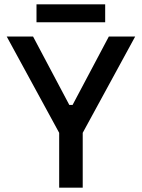

<svg xmlns="http://www.w3.org/2000/svg" viewBox="-20 -869 657 889"><path d="M254 0H363V-254L606 -700H484L316 -383H301L133 -700H11L254 -254ZM149 -766H467V-849H149Z"/></svg>

Font: Meta Space Medium
Style: Regular
Weight: 500
Designer: Meta Pool / Florian Karsten
Foundry: Meta Pool / Florian Karsten
Version: Version 2.000;Glyphs 3.1.1 (3137)